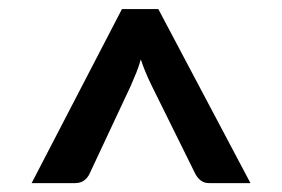

<svg xmlns="http://www.w3.org/2000/svg" viewBox="-20 -743 620 422"><path d="M530.5 -340.5H440Q428.5 -340.5 421 -346.5Q413.5 -352.5 409 -361.5L314 -553.5Q298 -586 289.5 -612.5Q285.5 -598 279.8 -583.8Q274 -569.5 267 -553.5L177 -361.5Q173 -352.5 165 -346.5Q157 -340.5 144.5 -340.5H49.5L248 -723H328Z"/></svg>

Font: LatoLatin
Style: Bold
Weight: 700
Designer: Lukasz Dziedzic with Adam Twardoch and Botio Nikoltchev
Foundry: tyPoland Lukasz Dziedzic
Version: Version 2.015; 2015-08-06; http://www.latofonts.com/